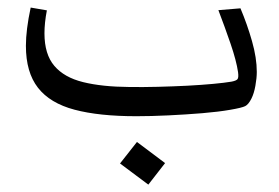

<svg xmlns="http://www.w3.org/2000/svg" viewBox="-20 -297 742 510"><path d="M342.3 11.7Q243.2 11.7 178 -5.6Q112.8 -22.9 80.8 -64Q48.8 -105 48.8 -175.3Q48.8 -217.8 61.5 -276.9L104.5 -269.5Q98.1 -236.3 98.1 -208.5Q98.1 -152.8 124.3 -122.1Q150.4 -91.3 200.7 -78.9Q251 -66.4 324.2 -65.9Q359.4 -65.4 399.2 -66.4Q439 -67.4 477.1 -69.3Q515.1 -71.3 546.1 -74.2Q577.1 -77.1 594.7 -80.1Q607.4 -82.5 610.8 -86.7Q614.3 -90.8 612.3 -105.5Q607.9 -135.7 592.5 -180.7Q577.1 -225.6 560.1 -270L618.7 -274.9Q636.7 -232.4 649.4 -187.7Q662.1 -143.1 662.1 -106Q662.1 -89.8 658.4 -69.3Q654.8 -48.8 647.9 -35.2Q640.1 -19.5 631.3 -15.1Q622.6 -10.7 591.8 -5.4Q561 0 517.1 3.7Q473.1 7.3 427 9.5Q380.9 11.7 342.3 11.7ZM374 193.4 298.8 137.2 343.8 80.1 418.5 136.2Z"/></svg>

Font: Markazi Text
Style: Regular
Weight: 400
Designer: Borna Izadpanah (Arabic designer), Fiona Ross (Arabic design director) and Florian Runge (Latin designer)
Foundry: Borna Izadpanah and Florian Runge
Version: Version 1.000